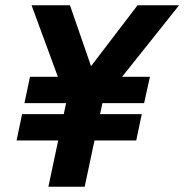

<svg xmlns="http://www.w3.org/2000/svg" viewBox="-20 -710 701 730"><path d="M347 -296 280 -398 503 -690H661ZM164 0 257 -439H395L302 0ZM43 -176 64 -276H519L498 -176ZM245 -296 100 -690H246L347 -398ZM73 -318 94 -418H550L528 -318Z"/></svg>

Font: Radio Canada Big SemiBold
Style: Italic
Weight: 600
Italic angle: -12°
Designer: Étienne Aubert Bonn
Foundry: Coppers and Brasses
Version: Version 1.001